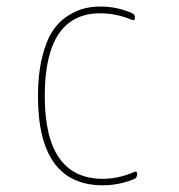

<svg xmlns="http://www.w3.org/2000/svg" viewBox="-20 -550 540 580"><path d="M291 9.8Q94.7 9.8 94.7 -259.8Q94.7 -324.2 106.4 -373.5Q118.2 -422.9 136.2 -452.1Q154.3 -481.4 180.2 -499Q206.1 -516.6 230.5 -523.4Q254.9 -530.3 283.2 -530.3Q333 -530.3 377.9 -510.7Q387.7 -507.8 387.7 -496.1Q387.7 -486.3 377.9 -490.2Q331.1 -509.8 283.2 -509.8Q115.2 -509.8 115.2 -259.8Q115.2 -9.8 291 -9.8Q337.9 -9.8 384.8 -30.3Q394.5 -34.2 394.5 -24.4Q394.5 -12.7 384.8 -8.8Q337.9 9.8 291 9.8Z"/></svg>

Font: Rounded-L Mgen+ 2m thin
Style: Regular
Weight: 100
Designer: [Source Han Sans]
Ryoko NISHIZUKA  (kana & ideographs); Paul D. Hunt (Latin, Greek & Cyrillic); Wenlong ZHANG  (bopomofo
Version: Version 1.059.20150602